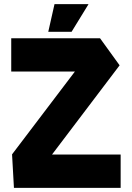

<svg xmlns="http://www.w3.org/2000/svg" viewBox="-20 -903 634 923"><path d="M34 -559V-719H461L555 -589L230 -160H560V0H47L38 -160V-161L340 -559ZM212 -750 242 -883H405V-882L324 -750Z"/></svg>

Font: Foldit Thin
Style: Bold
Weight: 700
Version: Version 1.003